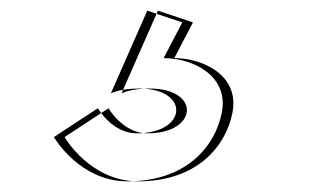

<svg xmlns="http://www.w3.org/2000/svg" viewBox="-20 -46 610 360"><path d="M163.5 157 81 211C81 211 128.9 294 218.9 294C329.9 294 383.7 228 395.9 165C409.3 96 341.8 63 286.8 63L321.8 -4L256.1 -26L187.9 129C187.9 129 204.7 120 240.7 120C336.7 120 332.1 204 236.3 204C190.3 204 163.5 157 163.5 157ZM183.5 157C183.5 157 210.3 204 256.3 204C352.1 204 356.7 120 260.7 120C224.7 120 207.9 129 207.9 129L276.1 -26L341.8 -4L306.8 63C361.8 63 429.3 96 415.9 165C403.7 228 349.9 294 238.9 294C148.9 294 101 211 101 211Z"/></svg>

Font: Hussar Plate
Style: Obl
Weight: 700
Foundry: Cannot Into Space Fonts
Version: Version 0.798247